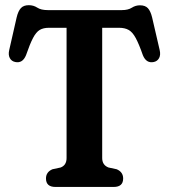

<svg xmlns="http://www.w3.org/2000/svg" viewBox="-20 -740 668 760"><path d="M169 -700H462.5Q487 -700 501.8 -709.5Q516.5 -719 534 -719Q555 -719 565.5 -707.5Q576 -696 582 -671.5L612 -542Q616.5 -523 609.8 -510.2Q603 -497.5 588.5 -494.5Q559 -488.5 545.5 -521.5Q530 -566 517.2 -589.5Q504.5 -613 489.2 -621.5Q474 -630 451.5 -630H384.5V-114.5Q384.5 -86.5 409.5 -77L442 -70Q467.5 -59 467.5 -33.5Q467.5 0 430 0H199.5Q162 0 162 -33.5Q162 -59 187.5 -70L220 -77Q243.5 -86 243.5 -114.5V-630H173.5Q151.5 -630 137.2 -621.5Q123 -613 110.8 -589.8Q98.5 -566.5 83 -521.5Q69.5 -488.5 40.5 -494.5Q25.5 -497.5 18.8 -510.2Q12 -523 16.5 -542L46 -671.5Q52 -696.5 62.8 -708Q73.5 -719.5 94 -719.5Q112.5 -719.5 127.5 -709.8Q142.5 -700 169 -700Z"/></svg>

Font: Fraunces 144pt S100 SemiBold
Style: Regular
Weight: 600
Version: Version 1.000; ttfautohint (v1.8.3)